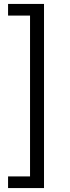

<svg xmlns="http://www.w3.org/2000/svg" viewBox="-20 -762 358 976"><path d="M21 194V134.8H132.7V-682.8H21V-742H203.7V194Z"/></svg>

Font: Montserrat Alternates Thin
Style: Regular
Weight: 100
Designer: Julieta Ulanovsky
Foundry: Julieta Ulanovsky
Version: Version 9.000